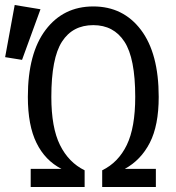

<svg xmlns="http://www.w3.org/2000/svg" viewBox="-63 -743 698 763"><path d="M307.7 -643.1Q225.6 -643.1 183.3 -577.4Q141 -511.8 141 -357.9Q141 -235.9 175.4 -166.7Q209.7 -97.4 273.3 -66.2V0H59V-71.8H181.5Q116.4 -105.1 82.1 -174.9Q47.7 -244.6 47.7 -357.9Q47.7 -530.8 118.2 -624.1Q188.7 -717.4 307.7 -717.4Q426.7 -717.4 497.2 -624.1Q567.7 -530.8 567.7 -357.9Q567.7 -244.6 532.3 -175.6Q496.9 -106.7 432.8 -71.8H556.4V0H343.1V-66.2Q407.2 -97.4 440.8 -166.7Q474.4 -235.9 474.4 -357.9Q474.4 -511.8 431.5 -577.4Q388.7 -643.1 307.7 -643.1ZM-4.6 -723.1 97.9 -706.2 24.6 -505.1 -42.6 -515.9Z"/></svg>

Font: FiraCode Nerd Font Mono
Style: Regular
Weight: 400
Monospace: yes
Designer: Carrois Corporate, Edenspiekermann AG, Nikita Prokopov
Foundry: Carrois Corporate, Edenspiekermann AG, Nikita Prokopov
Version: Version 6.002;Nerd Fonts 3.4.0